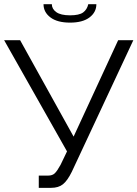

<svg xmlns="http://www.w3.org/2000/svg" viewBox="-20 -904 663 926"><path d="M317.9 -794.9Q256.3 -794.9 223.1 -820.1Q189.9 -845.2 189.9 -883.8H230Q230 -860.8 251.5 -845.5Q272.9 -830.1 317.9 -830.1Q361.8 -830.1 380.9 -844Q399.9 -857.9 405.8 -883.8H444.8Q444.8 -845.2 411.9 -820.1Q378.9 -794.9 317.9 -794.9ZM167 2V-57.1H211.9Q232.9 -57.1 244.4 -68.4Q255.9 -79.6 272 -108.9L303.2 -173.8L0 -710H77.1L335 -245.1L549.8 -710H623L326.2 -75.2Q305.2 -32.7 283.7 -15.4Q262.2 2 226.1 2Z"/></svg>

Font: Rawline
Style: Regular
Weight: 400
Designer: Matt McInerney, Pablo Impallari, Rodrigo Fuenzalida
Foundry: Matt McInerney, Pablo Impallari, Rodrigo Fuenzalida
Version: Version 4.020;PS 004.020;hotconv 1.0.88;makeotf.lib2.5.64775